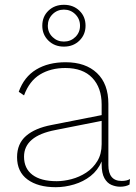

<svg xmlns="http://www.w3.org/2000/svg" viewBox="-20 -769 566 799"><path d="M403 -334Q403 -404 364 -445Q325 -486 252 -486Q191 -486 146.5 -459Q102 -432 80 -372L58 -387Q80 -449 130.5 -479.5Q181 -510 253 -510Q336 -510 383.5 -465Q431 -420 431 -337V-82Q431 -16 486 -16Q508 -16 521 -24L519 -1Q503 8 480 8Q462 8 444 0.5Q426 -7 414.5 -27.5Q403 -48 403 -86V-97Q387 -60 357 -36.5Q327 -13 288.5 -1.5Q250 10 212 10Q138 10 94.5 -22Q51 -54 51 -115Q51 -171 88.5 -203.5Q126 -236 195 -249L403 -290ZM80 -117Q80 -68 115 -41.5Q150 -15 216 -15Q245 -15 277.5 -23.5Q310 -32 338.5 -50.5Q367 -69 385 -98.5Q403 -128 403 -169V-266L211 -228Q80 -203 80 -117ZM246 -749Q285 -749 310.5 -724.5Q336 -700 336 -662Q336 -625 310.5 -600Q285 -575 246 -575Q207 -575 181.5 -600Q156 -625 156 -662Q156 -700 181.5 -724.5Q207 -749 246 -749ZM246 -729Q218 -729 198.5 -709.5Q179 -690 179 -662Q179 -634 198.5 -615Q218 -596 246 -596Q274 -596 293.5 -615Q313 -634 313 -662Q313 -690 293.5 -709.5Q274 -729 246 -729Z"/></svg>

Font: Work Sans ExtraLight
Style: Regular
Weight: 200
Designer: Wei Huang
Foundry: Wei Huang
Version: Version 2.010; ttfautohint (v1.8.3)